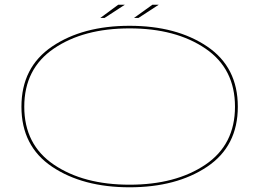

<svg xmlns="http://www.w3.org/2000/svg" viewBox="-20 -791 1126 815"><path d="M530 4Q331.5 4 201.2 -83.2Q71 -170.5 71 -338Q71 -505.5 201 -593.5Q331 -681.5 530 -681.5Q729 -681.5 859.2 -593.8Q989.5 -506 989.5 -338Q989.5 -170.5 859.2 -83.2Q729 4 530 4ZM530 -7Q726 -7 851.8 -92Q977.5 -177 977.5 -338Q977.5 -499.5 851.8 -585Q726 -670.5 530 -670.5Q334.5 -670.5 208.8 -585Q83 -499.5 83 -338Q83 -177 208.8 -92Q334.5 -7 530 -7ZM406 -715 482 -771H510L424 -715ZM549 -715 627 -771H654L568 -715Z"/></svg>

Font: Anybody UltraExpanded Thin
Style: Regular
Weight: 100
Width: 9
Designer: Tyler Finck
Foundry: Etcetera Type Company
Version: Version 1.010; ttfautohint (v1.8.3) -l 8 -r 50 -G 200 -x 14 